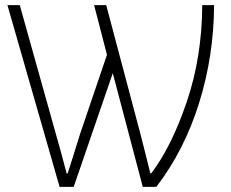

<svg xmlns="http://www.w3.org/2000/svg" viewBox="-20 -724 897 744"><path d="M8.8 -704.1H56.6L195.3 -209Q213.9 -145.5 238.3 -51.8H242.2Q251 -78.1 266.6 -128.9Q282.2 -179.7 291 -207L394.5 -511.7L344.7 -704.1H391.6L525.4 -200.2Q533.2 -169.9 546.4 -117.2Q559.6 -64.5 562.5 -52.7H566.4Q645.5 -157.2 704.1 -330.6Q762.7 -503.9 763.7 -704.1H809.6Q808.6 -507.8 751.5 -324.7Q694.3 -141.6 585.9 0H533.2L417 -440.4L265.6 0H210.9Z"/></svg>

Font: Gothic A1 ExtraLight
Style: Regular
Weight: 275
Designer: HanYang I&C Co.,Ltd.
Foundry: HanYang I&C Co.,Ltd.
Version: Version 2.50